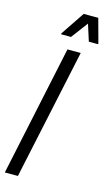

<svg xmlns="http://www.w3.org/2000/svg" viewBox="-135 -931 558 978"><g transform="rotate(15 144.0 -442.0)"><path d="M-1 0 145 -688H215L68 0ZM94 -754V-759L178 -884H255L289 -759V-754H240L212 -842L146 -754Z"/></g></svg>

Font: Saira UltraCondensed Medium
Style: Italic
Weight: 500
Width: 1
Italic angle: -12°
Designer: Hector Gatti with collaboration of the Omnibus-Type team
Foundry: Omnibus-Type
Version: Version 1.101